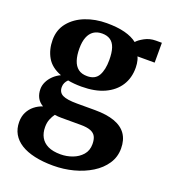

<svg xmlns="http://www.w3.org/2000/svg" viewBox="-151 -680 933 1059"><g transform="rotate(20 316.0 -151.0)"><path d="M283.5 270Q222 270 174 259.2Q126 248.5 93 227.8Q60 207 42.8 176.8Q25.5 146.5 25.5 107Q25.5 74.5 38 49.8Q50.5 25 72 7.8Q93.5 -9.5 120 -18Q95.5 -32.5 84.5 -54.2Q73.5 -76 73.5 -103.5Q73.5 -125 83.5 -146Q93.5 -167 111.8 -184.8Q130 -202.5 154 -213.5Q95 -235.5 69.5 -279.8Q44 -324 44 -381.5Q44 -441 78.5 -483.2Q113 -525.5 170 -547.8Q227 -570 294.5 -570Q356.5 -570 400.8 -558.5Q445 -547 473.5 -524.5Q485 -539 515 -555.5Q545 -572 581 -572H616V-455.5H515Q519.5 -447 522 -437Q524.5 -427 526 -416.2Q527.5 -405.5 527.5 -393.5Q528 -333 499 -288Q470 -243 415 -218Q360 -193 281 -193Q258.5 -193 238.5 -194.8Q218.5 -196.5 201 -200Q191 -190 185.8 -179Q180.5 -168 180.5 -154Q180.5 -122.5 205.8 -109.8Q231 -97 291 -97H396Q465 -97 511.2 -80.5Q557.5 -64 580.8 -30.5Q604 3 604 53.5Q604 103.5 577.2 143.5Q550.5 183.5 504.8 211.8Q459 240 402 255Q345 270 283.5 270ZM300.5 197.5Q336.5 197.5 370 185Q403.5 172.5 425.5 147.5Q447.5 122.5 447.5 84.5Q447.5 57 438.5 40Q429.5 23 408.2 14.8Q387 6.5 349.5 6.5H238Q227 6.5 216.8 5.8Q206.5 5 197 3.5Q186 18 177.8 38Q169.5 58 169.5 84.5Q169.5 119 183.5 144.2Q197.5 169.5 226.2 183.5Q255 197.5 300.5 197.5ZM291 -258Q338 -258 357 -292Q376 -326 376 -383Q376 -426.5 366.8 -454Q357.5 -481.5 338.2 -494.5Q319 -507.5 290 -507.5Q260.5 -507.5 240.2 -493.8Q220 -480 209.5 -453.5Q199 -427 199 -387Q199 -347 208.5 -318Q218 -289 238 -273.5Q258 -258 291 -258Z"/></g></svg>

Font: Merriweather ExtraBold
Style: Regular
Weight: 800
Version: Version 2.100